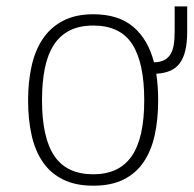

<svg xmlns="http://www.w3.org/2000/svg" viewBox="-20 -572 612 607"><path d="M480 -254.9Q480 -193.8 469 -144.3Q458 -94.7 433.6 -59.1Q409.2 -23.4 370.1 -4.2Q331.1 15.1 274.9 15.1Q219.2 15.1 179.9 -4.2Q140.6 -23.4 116 -58.8Q91.3 -94.2 80.1 -144Q68.8 -193.8 68.8 -254.9Q68.8 -313 79.8 -362.8Q90.8 -412.6 115.2 -449Q139.6 -485.4 179 -506.1Q218.3 -526.9 274.9 -526.9Q354.5 -526.9 401.4 -487.1Q448.2 -447.3 466.8 -375Q485.4 -375.5 497.8 -381.3Q510.3 -387.2 518.1 -399.2Q525.9 -411.1 529.1 -429.2Q532.2 -447.3 532.2 -473.1V-551.8H571.8V-473.1Q571.8 -437.5 565.9 -412.6Q560.1 -387.7 548.1 -371.8Q536.1 -356 517.6 -348.1Q499 -340.3 474.1 -338.9Q480 -299.8 480 -254.9ZM436 -254.9Q436 -374 397.9 -432.6Q359.9 -491.2 274.9 -491.2Q231.4 -491.2 200.7 -475.8Q169.9 -460.4 150.4 -430.4Q130.9 -400.4 121.8 -356.4Q112.8 -312.5 112.8 -254.9Q112.8 -136.7 151.9 -78.9Q190.9 -21 274.9 -21Q356.4 -21 396.2 -78.1Q436 -135.3 436 -254.9Z"/></svg>

Font: Clear Sans Thin
Style: Regular
Weight: 250
Foundry: Intel Corporation
Version: Version 1.00